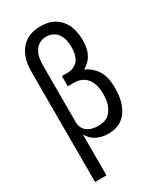

<svg xmlns="http://www.w3.org/2000/svg" viewBox="-233 -831 967 1134"><g transform="rotate(-30 250.0 -264.0)"><path d="M64 215V-535Q64 -561 67.5 -587Q71 -613 80.5 -637Q90 -661 106 -682Q122 -703 143.5 -717Q165 -731 191 -737Q217 -743 243 -743Q268 -743 292.5 -738Q317 -733 338.5 -720Q360 -707 376.5 -687.5Q393 -668 402.5 -645Q412 -622 416 -597Q420 -572 420 -547Q420 -524 416.5 -501Q413 -478 403 -457.5Q393 -437 376.5 -420Q360 -403 340 -392Q366 -381 387.5 -361.5Q409 -342 422 -317Q435 -292 439.5 -264Q444 -236 444 -208Q444 -182 441 -156.5Q438 -131 430 -106.5Q422 -82 408 -60Q394 -38 374 -22Q354 -6 328.5 1Q303 8 277 8Q257 8 237 4Q217 0 198.5 -9Q180 -18 165.5 -32.5Q151 -47 142 -65V215ZM247 -62Q265 -62 283 -66Q301 -70 315.5 -81Q330 -92 340 -107.5Q350 -123 356 -140Q362 -157 364 -175Q366 -193 366 -211Q366 -229 364 -246.5Q362 -264 356 -280.5Q350 -297 340 -311.5Q330 -326 316 -336Q302 -346 285 -350.5Q268 -355 250 -355H207V-425H250Q271 -425 291 -435Q311 -445 322.5 -463Q334 -481 338 -502.5Q342 -524 342 -545Q342 -568 337.5 -591Q333 -614 320.5 -633Q308 -652 287 -662.5Q266 -673 243 -673Q227 -673 211 -668Q195 -663 183 -652.5Q171 -642 162.5 -628Q154 -614 149.5 -598.5Q145 -583 143.5 -567Q142 -551 142 -535V-146V-142Q143 -123 152 -106.5Q161 -90 176.5 -80Q192 -70 210 -66Q228 -62 247 -62Z"/></g></svg>

Font: Zed Mono
Style: Regular
Weight: 400
Monospace: yes
Designer: Belleve Invis
Foundry: Belleve Invis
Version: Version 1.0.0; ttfautohint (v1.8.4)